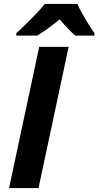

<svg xmlns="http://www.w3.org/2000/svg" viewBox="-20 -951 498 971"><path d="M25.9 0 178.2 -713.9H327.1L174.8 0ZM457.5 -771H360.8Q330.1 -796.9 281.7 -853Q230.5 -810.1 168.5 -771H62.5V-783.2Q93.3 -811 137.2 -855Q181.2 -898.9 206.5 -931.2H371.6Q382.3 -904.8 407.7 -861.6Q433.1 -818.4 457.5 -783.2Z"/></svg>

Font: CAA NEO Sans
Style: Bold Italic
Weight: 700
Italic angle: -12°
Version: Version 1.10